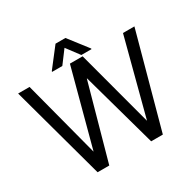

<svg xmlns="http://www.w3.org/2000/svg" viewBox="-186 -1081 1294 1279"><g transform="rotate(-30 461.0 -441.0)"><path d="M210 0 13.7 -718.8H101.6L254.9 -133.8H255.9L412.1 -718.8H509.8L666 -133.8H667L820.3 -718.8H908.2L711.9 0H622.1L461.9 -576.2H460L299.8 0ZM360.4 -730.5H282.2V-735.4L395.5 -881.8H471.7L585 -735.4V-730.5H506.8L433.6 -828.1Z"/></g></svg>

Font: Inter Display V
Style: Regular
Weight: 400
Designer: Rasmus Andersson
Foundry: rsms
Version: Version 3.015;git-src